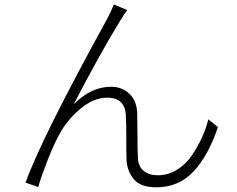

<svg xmlns="http://www.w3.org/2000/svg" viewBox="-20 -796 1040 841"><path d="M478.5 -776.4 537.1 -752Q520.5 -728.5 504.9 -703.1Q410.2 -546.9 302.7 -338.9Q378.9 -416 466.8 -416Q514.6 -416 546.9 -385.3Q579.1 -354.5 581.1 -299.8Q582 -271.5 582 -203.6Q582 -135.7 584 -107.4Q585 -67.4 608.9 -47.9Q632.8 -28.3 671.9 -28.3Q715.8 -28.3 754.9 -52.2Q793.9 -76.2 820.3 -115.2Q846.7 -154.3 864.7 -193.8Q882.8 -233.4 892.6 -273.4L934.6 -239.3Q892.6 -114.3 827.6 -44.9Q762.7 24.4 665 24.4Q595.7 24.4 566.4 -10.7Q537.1 -45.9 534.2 -94.7Q533.2 -125 533.2 -192.4Q533.2 -259.8 531.2 -292Q526.4 -368.2 450.2 -368.2Q389.6 -368.2 330.6 -318.4Q271.5 -268.6 238.3 -204.1Q214.8 -162.1 186 -87.9Q157.2 -13.7 147.5 23.4L91.8 3.9Q162.1 -191.4 449.2 -712.9Q468.8 -750 478.5 -776.4Z"/></svg>

Font: GenEi Gothic M Light
Style: Regular
Weight: 300
Designer: o_tamon (Modified); [Source Han Sans]
Ryoko NISHIZUKA  (kana & ideographs); Paul D. Hunt (Latin, Greek & Cyrillic); Wenl
Version: Version 1.1a;Original Version 1.004